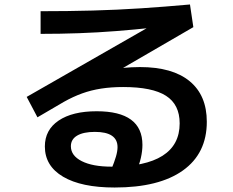

<svg xmlns="http://www.w3.org/2000/svg" viewBox="-20 -783 1040 856"><path d="M491 53Q343 53 261.5 5Q180 -43 180 -130Q180 -204 241.5 -245.5Q303 -287 411 -287Q513 -287 564 -249.5Q615 -212 615 -137Q615 -110 608 -79Q601 -48 586 -15L476 -27Q490 -61 497 -85Q504 -109 504 -127Q504 -195 403 -195Q352 -195 324 -178.5Q296 -162 296 -131Q296 -89 344.5 -64.5Q393 -40 477 -40Q628 -40 704.5 -88.5Q781 -137 781 -233Q781 -317 720 -356Q659 -395 529 -395Q476 -395 431 -388Q386 -381 346 -366.5Q306 -352 265 -329L147 -260L99 -351L667 -676L665 -660Q581 -651 498.5 -644.5Q416 -638 332.5 -635Q249 -632 161 -632V-733Q284 -733 393.5 -736Q503 -739 609.5 -746Q716 -753 827 -763L842 -662L342 -372L284 -428Q317 -441 357 -451Q397 -461 440 -468.5Q483 -476 525 -480Q567 -484 604 -484Q749 -484 825.5 -421Q902 -358 902 -240Q902 -99 795.5 -23Q689 53 491 53Z"/></svg>

Font: M PLUS 2 SemiBold
Style: Regular
Weight: 600
Designer: Coji Morishita
Foundry: UNDERFOREST DESIGN
Version: Version 1.001